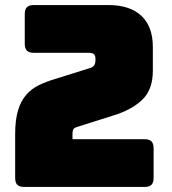

<svg xmlns="http://www.w3.org/2000/svg" viewBox="-20 -740 679 760"><path d="M552 0H76Q57 0 48.5 -8.5Q40 -17 40 -36V-208Q40 -266 51.5 -303.5Q63 -341 84 -365Q105 -389 134 -403Q163 -417 197 -427L331 -469Q347 -473 352.5 -481Q358 -489 358 -505Q358 -520 352 -525.5Q346 -531 331 -531H114Q95 -531 86.5 -539.5Q78 -548 78 -567V-684Q78 -703 86.5 -711.5Q95 -720 114 -720H409Q494 -720 539.5 -677.5Q585 -635 585 -554V-460Q585 -385 543 -345Q501 -305 429 -283L293 -240Q278 -236 272.5 -231Q267 -226 267 -210V-189H552Q571 -189 579.5 -180.5Q588 -172 588 -153V-36Q588 -17 579.5 -8.5Q571 0 552 0Z"/></svg>

Font: Bungee
Style: Regular
Weight: 400
Designer: David Jonathan Ross
Foundry: David Jonathan Ross
Version: Version 1.001;PS 1.0;hotconv 1.0.72;makeotf.lib2.5.5900